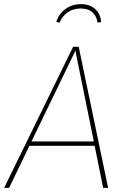

<svg xmlns="http://www.w3.org/2000/svg" viewBox="-29 -907 606 927"><path d="M428 -203H113L15 0H-9L324 -681H351L493 0H469ZM424 -224 335 -662 123 -224ZM243 -802Q255 -840 287 -863.5Q319 -887 362 -887Q405 -887 431 -863Q457 -839 459 -800L442 -798Q437 -831 416.5 -848.5Q396 -866 361 -866Q325 -866 298.5 -848Q272 -830 258 -797Z"/></svg>

Font: FiraGO Thin
Style: Italic
Weight: 100
Italic angle: -8°
Designer: bBox Type GmbH
Foundry: bBox Type GmbH
Version: Version 1.001